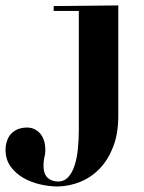

<svg xmlns="http://www.w3.org/2000/svg" viewBox="-197 -406 525 701"><path d="M234.9 17.1Q234.9 81.1 216.6 128.9Q198.2 176.8 167.5 209Q136.7 241.2 96.9 257.6Q57.1 273.9 14.2 274.9Q-15.1 274.9 -48.6 267.6Q-82 260.3 -110.6 244.1Q-139.2 228 -158 202.4Q-176.8 176.8 -176.8 140.1Q-176.8 126.5 -173.1 113.3Q-169.4 100.1 -162.1 89.6Q-154.8 79.1 -143.1 71.5Q-131.3 64 -115.2 61Q-88.4 56.6 -70.8 65.7Q-53.2 74.7 -43.9 90.3Q-34.7 106 -32.5 125.2Q-30.3 144.5 -33.2 160.2Q-35.6 169.9 -36.9 180.2Q-38.1 190.4 -38.1 200.2Q-38.1 210.4 -35.9 220.2Q-33.7 230 -27.8 237.8Q-22 245.6 -11.7 250.7Q-1.5 255.9 14.2 256.8Q37.1 256.8 52 240.7Q66.9 224.6 75.4 198Q84 171.4 87.4 137Q90.8 102.5 90.8 65.9V-366.2H-1V-383.8L234.9 -386.2Z"/></svg>

Font: Purple Purse
Style: Regular
Weight: 400
Designer: Astigmatic (AOETI)
Foundry: Astigmatic (AOETI)
Version: Version 1.000